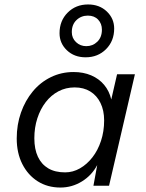

<svg xmlns="http://www.w3.org/2000/svg" viewBox="-20 -833 656 861"><path d="M251 8Q193 8 149 -20Q105 -48 80 -97.5Q55 -147 55 -212Q55 -274 74 -328Q93 -382 127 -423Q161 -464 208 -487Q255 -510 310 -510Q354 -510 389 -495Q424 -480 447 -452.5Q470 -425 479 -387L505 -500H585L469 0H399L416 -93Q392 -47 347.5 -19.5Q303 8 251 8ZM272 -60Q307 -60 338.5 -78Q370 -96 394.5 -127.5Q419 -159 433 -201.5Q447 -244 447 -293Q447 -338 430.5 -371.5Q414 -405 384.5 -423Q355 -441 315 -441Q275 -441 242 -423.5Q209 -406 185 -375Q161 -344 147.5 -302.5Q134 -261 134 -213Q134 -164 150 -130Q166 -96 196.5 -78Q227 -60 272 -60ZM375 -813Q426 -813 459 -781.5Q492 -750 492 -705Q492 -649 455.5 -612.5Q419 -576 364 -576Q313 -576 280 -607.5Q247 -639 247 -684Q247 -740 283.5 -776.5Q320 -813 375 -813ZM374 -763Q344 -763 323 -743Q302 -723 302 -689Q302 -662 321 -644Q340 -626 367 -626Q396 -626 416.5 -646Q437 -666 437 -700Q437 -727 420 -745Q403 -763 374 -763Z"/></svg>

Font: Work Sans
Style: Italic
Weight: 400
Italic angle: -13°
Designer: Wei Huang
Foundry: Wei Huang
Version: Version 2.012